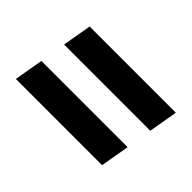

<svg xmlns="http://www.w3.org/2000/svg" viewBox="-55 -645 611 611"><g transform="rotate(45 250.0 -340.0)"><path d="M63 -384 80 -482H468L451 -384ZM32 -198 49 -296H437L420 -198Z"/></g></svg>

Font: Iosevka Heavy
Style: Italic
Weight: 900
Italic angle: -9°
Monospace: yes
Designer: Belleve Invis
Foundry: Belleve Invis
Version: Version 32.5.0; ttfautohint (v1.8.4)